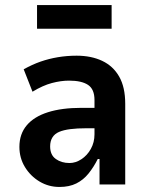

<svg xmlns="http://www.w3.org/2000/svg" viewBox="-20 -732 587 762"><path d="M216 10Q173 10 137 -11.5Q101 -33 79 -69Q57 -105 57 -149Q57 -200 86 -234.5Q115 -269 170 -286.5Q225 -304 303 -304H371V-223H323Q286 -223 259 -219.5Q232 -216 214.5 -208.5Q197 -201 188 -186.5Q179 -172 179 -151Q179 -117 201.5 -101Q224 -85 256 -85Q280 -85 303 -100Q326 -115 340.5 -141Q355 -167 355 -199V-335Q355 -378 329.5 -395Q304 -412 254 -412Q222 -412 186 -402.5Q150 -393 109 -368L74 -457Q108 -476 141 -487.5Q174 -499 210 -505Q246 -511 284 -511Q342 -511 385.5 -490.5Q429 -470 453 -428Q477 -386 477 -320V0H375V-101H368Q352 -69 331.5 -43.5Q311 -18 283 -4Q255 10 216 10ZM127 -618V-712H423V-618Z"/></svg>

Font: Nunito Sans 7pt Condensed
Style: Bold
Weight: 700
Width: 3
Designer: Vernon Adams
Foundry: Vernon Adams
Version: Version 3.101;gftools[0.9.27]